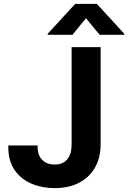

<svg xmlns="http://www.w3.org/2000/svg" viewBox="-20 -974 670 1004"><path d="M265.8 9.8Q200.1 9.8 144.8 -13.6Q89.6 -36.9 56.5 -84.5Q23.4 -132 23.4 -204.9V-213.3H176.6V-204.9Q176.6 -176.2 187.7 -155.6Q198.8 -135.1 218.9 -124.3Q239.1 -113.5 265.8 -113.5Q294.2 -113.5 314.1 -125.5Q334 -137.6 344.2 -161.4Q354.5 -185.3 354.5 -219.9V-727.5H506.2V-219.9Q506.2 -149.7 476.8 -98Q447.3 -46.4 393.4 -18.3Q339.6 9.8 265.8 9.8ZM501 -792 429.7 -878.7 358.8 -792H229.5V-797.3L373.4 -953.9H486.3L629.9 -797.3V-792Z"/></svg>

Font: GitLab Sans
Style: Regular
Weight: 400
Designer: Rasmus Andersson
Foundry: Modifications by GitLab B.V., manufactured by rsms
Version: Version 4.000;git-c8fb6b7